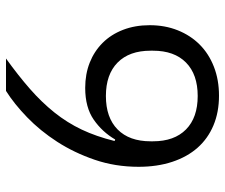

<svg xmlns="http://www.w3.org/2000/svg" viewBox="-75 -663 750 640"><g transform="rotate(-90 300.0 -343.0)"><path d="M301 12Q246 12 202 -6.5Q158 -25 127.5 -59.5Q97 -94 80.5 -144Q64 -194 64 -256Q64 -334 87.5 -402.5Q111 -471 147.5 -527.5Q184 -584 229 -627.5Q274 -671 317 -698H425Q368 -657 323.5 -618Q279 -579 245 -536.5Q211 -494 188 -445.5Q165 -397 150 -336L155 -334Q180 -377 221 -405.5Q262 -434 327 -434Q373 -434 411 -419Q449 -404 477 -376Q505 -348 520.5 -308Q536 -268 536 -219Q536 -168 519 -125.5Q502 -83 471.5 -52.5Q441 -22 397.5 -5Q354 12 301 12ZM300 -59Q372 -59 411.5 -98Q451 -137 451 -208V-216Q451 -287 411.5 -326Q372 -365 300 -365Q228 -365 188.5 -326Q149 -287 149 -216V-208Q149 -137 188.5 -98Q228 -59 300 -59Z"/></g></svg>

Font: IBM Plex Mono
Style: Regular
Weight: 400
Monospace: yes
Designer: Mike Abbink, Paul van der Laan, Pieter van Rosmalen
Foundry: Bold Monday
Version: Version 2.3